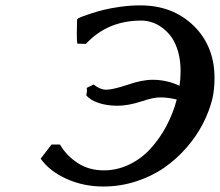

<svg xmlns="http://www.w3.org/2000/svg" viewBox="-20 -678 811 708"><path d="M169.9 -145H201.2Q224.6 -104.5 266.1 -77.1Q307.6 -49.8 362.8 -49.8Q412.1 -49.8 457 -71.5Q502 -93.3 535.6 -130.4Q569.3 -167.5 593.8 -213.6Q618.2 -259.8 631.8 -311Q601.6 -318.8 569.8 -318.8Q544.9 -318.8 502 -304.2Q452.6 -288.1 413.1 -288.1Q373.5 -288.1 342.3 -298.8Q311 -309.6 297.9 -327.1Q301.8 -338.9 299.8 -354L325.2 -366.2Q349.6 -347.2 372.1 -347.2Q395 -347.2 450.2 -365.2Q502.9 -383.8 543 -383.8Q594.7 -383.8 642.1 -361.8Q646 -388.7 646 -416Q646 -454.6 637 -486.6Q627.9 -518.6 613.3 -539.6Q598.6 -560.5 579.3 -575Q560.1 -589.4 540.3 -595.7Q520.5 -602.1 501 -602.1Q376 -602.1 296.9 -516.1L265.1 -517.1Q263.2 -529.3 263.2 -550.8Q263.2 -581.1 264.2 -606L269 -610.8Q272.9 -612.8 280.5 -616Q288.1 -619.1 312.5 -627.2Q336.9 -635.3 362.1 -641.6Q387.2 -647.9 424.3 -653.1Q461.4 -658.2 497.1 -658.2Q616.7 -658.2 693.8 -583.3Q771 -508.3 771 -390.1Q771 -348.6 763.2 -314Q751.5 -266.6 727.5 -220.5Q703.6 -174.3 667 -132.6Q630.4 -90.8 585 -59.3Q539.6 -27.8 481.4 -9Q423.3 9.8 360.8 9.8Q288.6 9.8 226.1 -18.1Q163.6 -45.9 129.9 -92.8Z"/></svg>

Font: Linear Smooth
Style: Bold Italic
Weight: 700
Designer: Philipp H. Poll, Flanker
Foundry: Philipp H. Poll, reworked by Flanker
Version: Version 1.061 | FøM Fix